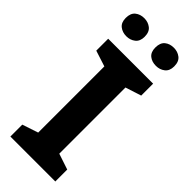

<svg xmlns="http://www.w3.org/2000/svg" viewBox="-295 -956 991 991"><g transform="rotate(45 200.5 -460.5)"><path d="M364 0H36V-87L123 -116V-599L36 -627V-714H364V-627L277 -599V-116L364 -87ZM24 -854Q24 -889 44 -905Q64 -921 93 -921Q121 -921 141.5 -905Q162 -889 162 -854Q162 -821 141.5 -805Q121 -789 93 -789Q64 -789 44 -805Q24 -821 24 -854ZM240 -854Q240 -889 259.5 -905Q279 -921 309 -921Q337 -921 357.5 -905Q378 -889 378 -854Q378 -821 357.5 -805Q337 -789 309 -789Q279 -789 259.5 -805Q240 -821 240 -854Z"/></g></svg>

Font: Noto Sans Lao
Style: Bold
Weight: 700
Designer: Monotype Design Team
Foundry: Monotype Imaging Inc.
Version: Version 2.003